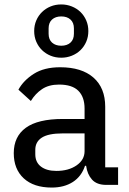

<svg xmlns="http://www.w3.org/2000/svg" viewBox="-20 -833 581 865"><path d="M459 0Q416 0 394.5 -24Q373 -48 368 -86H363Q347 -38 308 -13Q269 12 213 12Q132 12 87 -29.5Q42 -71 42 -143Q42 -218 96.5 -257.5Q151 -297 263 -297H361V-344Q361 -396 333 -424Q305 -452 246 -452Q200 -452 169.5 -431.5Q139 -411 119 -378L63 -429Q86 -471 132.5 -500.5Q179 -530 251 -530Q348 -530 401 -483.5Q454 -437 454 -352V-79H512V0ZM234 -63Q289 -63 325 -88Q361 -113 361 -152V-232H262Q198 -232 168.5 -213Q139 -194 139 -158V-138Q139 -102 164.5 -82.5Q190 -63 234 -63ZM256 -573Q230 -573 208 -582Q186 -591 169.5 -607Q153 -623 143.5 -645Q134 -667 134 -693Q134 -719 143.5 -741Q153 -763 169.5 -779Q186 -795 208 -804Q230 -813 256 -813Q281 -813 303.5 -804Q326 -795 342.5 -779Q359 -763 368.5 -741Q378 -719 378 -693Q378 -667 368.5 -645Q359 -623 342.5 -607Q326 -591 303.5 -582Q281 -573 256 -573ZM256 -627Q282 -627 297.5 -641Q313 -655 313 -681V-705Q313 -731 297.5 -745Q282 -759 256 -759Q230 -759 214.5 -745Q199 -731 199 -705V-681Q199 -655 214.5 -641Q230 -627 256 -627Z"/></svg>

Font: IBM Plex Sans Hebrew Text
Style: Regular
Weight: 450
Designer: Mike Abbink, Paul van der Laan, Pieter van Rosmalen, Yanek Iontef
Foundry: Bold Monday
Version: Version 1.2